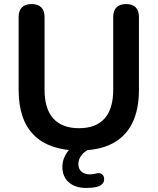

<svg xmlns="http://www.w3.org/2000/svg" viewBox="-20 -733 778 948"><path d="M370 10Q297 10 241.5 -9Q186 -28 148 -65.5Q110 -103 91 -159Q72 -215 72 -289V-648Q72 -681 88.5 -697Q105 -713 136 -713Q167 -713 183.5 -697Q200 -681 200 -648V-290Q200 -195 243.5 -147.5Q287 -100 370 -100Q453 -100 496 -147.5Q539 -195 539 -290V-648Q539 -681 555.5 -697Q572 -713 603 -713Q633 -713 649.5 -697Q666 -681 666 -648V-289Q666 -191 632.5 -124Q599 -57 533 -23.5Q467 10 370 10ZM406 195Q351 195 319.5 167Q288 139 288 91Q288 49 316 13Q344 -23 390 -42L427 0Q411 7 397 18.5Q383 30 375 45Q367 60 367 77Q367 102 383 115Q399 128 423 128Q430 128 437.5 127Q445 126 453 124Q471 119 481 125.5Q491 132 493.5 144.5Q496 157 490 168.5Q484 180 469 186Q453 192 436.5 193.5Q420 195 406 195Z"/></svg>

Font: Nunito ExtraLight
Style: Regular
Weight: 200
Designer: Vernon Adams
Foundry: Vernon Adams
Version: Version 3.602